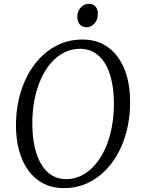

<svg xmlns="http://www.w3.org/2000/svg" viewBox="-20 -956 724 986"><path d="M309 10Q248.5 10 202.8 -13.8Q157 -37.5 126 -80Q95 -122.5 79 -179.5Q63 -236.5 62 -302.5Q61 -399.5 86 -481.5Q111 -563.5 157 -624.5Q203 -685.5 265.8 -719.2Q328.5 -753 402.5 -753Q464 -753 509.8 -728.8Q555.5 -704.5 586 -661.8Q616.5 -619 632 -562.8Q647.5 -506.5 648 -442.5Q649.5 -346.5 625.2 -264.2Q601 -182 555.2 -120.5Q509.5 -59 446.8 -24.5Q384 10 309 10ZM320 -36Q362.5 -36 400.2 -55.2Q438 -74.5 468.5 -110Q499 -145.5 521 -194.5Q543 -243.5 554.2 -303.5Q565.5 -363.5 565 -431.5Q564 -493 552.8 -543.2Q541.5 -593.5 519.8 -629.8Q498 -666 465.8 -685.8Q433.5 -705.5 390.5 -705.5Q348 -705.5 310.2 -686.5Q272.5 -667.5 242 -632.8Q211.5 -598 189.8 -549.2Q168 -500.5 156.5 -440.8Q145 -381 146 -312.5Q147 -250.5 158.5 -199.8Q170 -149 192 -112.2Q214 -75.5 246 -55.8Q278 -36 320 -36ZM425.5 -816Q411 -816 400 -822.2Q389 -828.5 383 -840.8Q377 -853 377 -870.5Q377 -899.5 395.2 -918Q413.5 -936.5 437 -936.5Q457 -936.5 469.8 -923.2Q482.5 -910 482.5 -885.5Q482.5 -854 464.8 -835Q447 -816 425.5 -816Z"/></svg>

Font: Merriweather 28pt Light
Style: Italic
Weight: 300
Italic angle: -7.8°
Version: Version 2.101